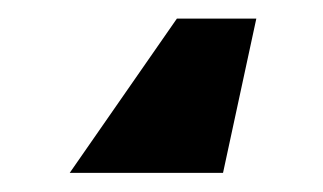

<svg xmlns="http://www.w3.org/2000/svg" viewBox="-20 33 342 203"><path d="M215.8 215.8H53.7L167 52.7H251Z"/></svg>

Font: Pretendard GOV Black
Style: Regular
Weight: 900
Designer: Base glyphs from Inter by Rasmus Andersson; Hangeul glyphs from Noto Sans CJK(Source Han Sans) by Jang Soo-young and Kan
Foundry: Kil Hyung-jin
Version: Version 1.309